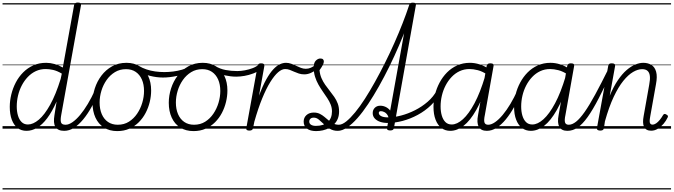

<svg xmlns="http://www.w3.org/2000/svg" viewBox="-20 -1014 5308 1513"><path d="M189 17Q148 17 118.5 -5.5Q89 -28 73 -70.5Q57 -113 57 -172Q57 -220 69 -269.5Q81 -319 104.5 -364Q128 -409 163 -444Q198 -479 243 -499Q288 -519 344 -519Q376 -519 410 -509.5Q444 -500 475 -482L564 -974Q567 -985 573.5 -989.5Q580 -994 594 -994Q609 -994 615 -988Q621 -982 618 -971L463 -111Q455 -70 460.5 -50.5Q466 -31 496 -31Q504 -31 507.5 -23.5Q511 -16 510 -7Q509 2 503 9.5Q497 17 486 17Q460 17 443 9Q426 1 416.5 -14.5Q407 -30 405.5 -53Q404 -76 409 -106L426 -214Q390 -133 351.5 -82Q313 -31 272 -7Q231 17 189 17ZM200 -33Q241 -33 286 -71Q331 -109 375.5 -189Q420 -269 458 -392L467 -434Q430 -456 398.5 -463Q367 -470 340 -470Q298 -470 262.5 -453.5Q227 -437 199 -407.5Q171 -378 151.5 -340.5Q132 -303 122 -260.5Q112 -218 112 -175Q112 -136 121.5 -103.5Q131 -71 150.5 -52Q170 -33 200 -33ZM0 469H632V479H0ZM0 -20H632V0H0ZM0 -505H632V-500H0ZM0 -989H632V-979H0Z M486 17Q475 17 470 9.5Q465 2 466 -7Q467 -16 474.5 -23.5Q482 -31 497 -31Q522 -31 551.5 -51.5Q581 -72 611.5 -108.5Q642 -145 672 -195Q702 -245 729 -305Q734 -314 742 -314Q750 -314 756.5 -308Q763 -302 759 -292Q733 -228 702 -172Q671 -116 636 -73.5Q601 -31 563.5 -7Q526 17 486 17ZM632 469V479ZM632 -20V0ZM632 -505V-500ZM632 -989V-979Z M904 19Q843 19 799 -9Q755 -37 732 -87.5Q709 -138 709 -204Q709 -261 727 -317Q745 -373 779.5 -418.5Q814 -464 863.5 -491.5Q913 -519 977 -519Q1037 -519 1080.5 -491.5Q1124 -464 1147.5 -415Q1171 -366 1171 -301Q1171 -256 1160 -210.5Q1149 -165 1127.5 -124Q1106 -83 1074 -51Q1042 -19 999.5 0Q957 19 904 19ZM908 -31Q958 -31 996 -55Q1034 -79 1060.5 -118Q1087 -157 1101 -204Q1115 -251 1115 -297Q1115 -349 1098 -387.5Q1081 -426 1049.5 -447.5Q1018 -469 973 -469Q924 -469 885.5 -445.5Q847 -422 820 -383.5Q793 -345 779 -298.5Q765 -252 765 -206Q765 -154 782 -114.5Q799 -75 831 -53Q863 -31 908 -31ZM632 469H1233V479H632ZM632 -20H1233V0H632ZM632 -505H1233V-500H632ZM632 -989H1233V-979H632Z M1264 -403Q1215 -403 1161 -416.5Q1107 -430 1055 -459Q1047 -464 1046 -471.5Q1045 -479 1049 -486Q1053 -493 1060 -496Q1067 -499 1075 -494Q1102 -478 1134.5 -467Q1167 -456 1203 -451Q1239 -446 1275 -446Q1308 -446 1344.5 -450.5Q1381 -455 1415 -465Q1449 -475 1474 -490Q1484 -496 1491 -490.5Q1498 -485 1498 -475Q1498 -465 1487 -459Q1433 -428 1374 -415.5Q1315 -403 1264 -403ZM1234 469V479ZM1234 -20V0ZM1234 -505V-500ZM1234 -989V-979Z M1505 19Q1444 19 1400 -9Q1356 -37 1333 -87.5Q1310 -138 1310 -204Q1310 -261 1328 -317Q1346 -373 1380.5 -418.5Q1415 -464 1464.5 -491.5Q1514 -519 1578 -519Q1638 -519 1681.5 -491.5Q1725 -464 1748.5 -415Q1772 -366 1772 -301Q1772 -256 1761 -210.5Q1750 -165 1728.5 -124Q1707 -83 1675 -51Q1643 -19 1600.5 0Q1558 19 1505 19ZM1509 -31Q1559 -31 1597 -55Q1635 -79 1661.5 -118Q1688 -157 1702 -204Q1716 -251 1716 -297Q1716 -349 1699 -387.5Q1682 -426 1650.5 -447.5Q1619 -469 1574 -469Q1525 -469 1486.5 -445.5Q1448 -422 1421 -383.5Q1394 -345 1380 -298.5Q1366 -252 1366 -206Q1366 -154 1383 -114.5Q1400 -75 1432 -53Q1464 -31 1509 -31ZM1233 469H1834V479H1233ZM1233 -20H1834V0H1233ZM1233 -505H1834V-500H1233ZM1233 -989H1834V-979H1233Z M1842 -410Q1799 -410 1753 -420Q1707 -430 1657 -460Q1650 -464 1649 -471Q1648 -478 1651.5 -485Q1655 -492 1661.5 -495Q1668 -498 1676 -494Q1713 -471 1757.5 -462.5Q1802 -454 1850 -454Q1878 -454 1910 -460Q1942 -466 1971 -477Q2000 -488 2019 -505Q2026 -512 2033 -510Q2040 -508 2044 -501Q2048 -494 2047 -485.5Q2046 -477 2038 -471Q2010 -448 1975.5 -435Q1941 -422 1906.5 -416Q1872 -410 1842 -410ZM1835 469V479ZM1835 -20V0ZM1835 -505V-500ZM1835 -989V-979Z M1944 15Q1932 15 1925.5 10.5Q1919 6 1921 -5L2010 -495Q2012 -506 2018.5 -510.5Q2025 -515 2037 -515Q2053 -515 2059 -509.5Q2065 -504 2063 -493L2021 -260Q2050 -338 2078 -388Q2106 -438 2133 -467Q2160 -496 2185 -507.5Q2210 -519 2234 -519Q2245 -519 2250 -511.5Q2255 -504 2253.5 -494Q2252 -484 2245.5 -477Q2239 -470 2227 -470Q2201 -470 2171.5 -444.5Q2142 -419 2110 -367.5Q2078 -316 2046 -238Q2014 -160 1984 -54L1974 -4Q1972 6 1965 10.5Q1958 15 1944 15ZM1834 469H2238V479H1834ZM1834 -20H2238V0H1834ZM1834 -505H2238V-500H1834ZM1834 -989H2238V-979H1834Z M2378 -428Q2355 -428 2335 -434.5Q2315 -441 2297.5 -449Q2280 -457 2263 -463.5Q2246 -470 2227 -470Q2217 -470 2212 -477Q2207 -484 2208 -494Q2209 -504 2215 -511.5Q2221 -519 2234 -519Q2254 -519 2274 -512Q2294 -505 2313.5 -495.5Q2333 -486 2352 -479Q2371 -472 2390 -472Q2411 -472 2430 -480.5Q2449 -489 2464 -502Q2472 -508 2479.5 -502.5Q2487 -497 2489 -488Q2491 -479 2483 -472Q2456 -451 2430 -439.5Q2404 -428 2378 -428ZM2238 469V479ZM2238 -20V0ZM2238 -505V-500ZM2238 -989V-979Z M2471 19Q2425 19 2399 -0.5Q2373 -20 2373 -56Q2373 -87 2395 -107Q2417 -127 2453 -127Q2480 -127 2500 -117Q2520 -107 2536.5 -93Q2553 -79 2570 -65Q2587 -51 2606 -41Q2625 -31 2651 -31Q2662 -31 2667 -23.5Q2672 -16 2671 -7Q2670 2 2662.5 9.5Q2655 17 2641 17Q2606 17 2580 1Q2554 -15 2533 -35Q2512 -55 2493 -71Q2474 -87 2453 -87Q2435 -87 2426 -78Q2417 -69 2417 -56Q2417 -40 2431 -31Q2445 -22 2469 -22Q2499 -22 2522.5 -29.5Q2546 -37 2562.5 -51.5Q2579 -66 2587.5 -87.5Q2596 -109 2596 -136Q2596 -164 2586 -189.5Q2576 -215 2559.5 -240Q2543 -265 2524.5 -291.5Q2506 -318 2489.5 -347Q2473 -376 2462.5 -409.5Q2452 -443 2452 -483Q2452 -520 2469 -536.5Q2486 -553 2504 -553Q2519 -553 2525.5 -546.5Q2532 -540 2532 -529Q2532 -517 2523 -500Q2514 -483 2498 -461Q2501 -427 2513 -399Q2525 -371 2542.5 -346Q2560 -321 2578.5 -298Q2597 -275 2614 -250.5Q2631 -226 2641.5 -198Q2652 -170 2652 -135Q2652 -104 2642 -79Q2632 -54 2614 -36Q2596 -18 2573.5 -5.5Q2551 7 2524.5 13Q2498 19 2471 19ZM2238 469H2788V479H2238ZM2238 -20H2788V0H2238ZM2238 -505H2788V-500H2238ZM2238 -989H2788V-979H2238Z M2642 17Q2631 17 2626.5 9.5Q2622 2 2624 -7Q2626 -16 2632.5 -23.5Q2639 -31 2650 -31Q2676 -31 2708.5 -57Q2741 -83 2778.5 -128.5Q2816 -174 2855.5 -235.5Q2895 -297 2935 -369Q2975 -441 3014 -519Q3053 -597 3088 -676Q3123 -755 3152.5 -830.5Q3182 -906 3204 -973Q3206 -981 3213 -985Q3220 -989 3227.5 -988.5Q3235 -988 3240 -984Q3245 -980 3243 -973Q3221 -901 3191 -821Q3161 -741 3125 -657Q3089 -573 3049 -491.5Q3009 -410 2966.5 -334.5Q2924 -259 2881.5 -195Q2839 -131 2797 -83.5Q2755 -36 2715.5 -9.5Q2676 17 2642 17ZM2788 469H2813V479H2788ZM2788 -20H2813V0H2788ZM2788 -505H2813V-500H2788ZM2788 -989H2813V-979H2788Z M3054 14Q3042 14 3035 9.5Q3028 5 3030 -6L3204 -973Q3206 -984 3213 -988.5Q3220 -993 3233 -993Q3249 -993 3254.5 -987.5Q3260 -982 3257 -972L3084 -4Q3082 5 3075.5 9.5Q3069 14 3054 14ZM2813 469H3327V479H2813ZM2813 -20H3327V0H2813ZM2813 -505H3327V-500H2813ZM2813 -989H3327V-979H2813Z M3036 -45Q3002 -45 2975.5 -54Q2949 -63 2933 -80.5Q2917 -98 2917 -123Q2917 -148 2933.5 -164.5Q2950 -181 2977 -181Q3003 -181 3026.5 -167.5Q3050 -154 3063 -130Q3076 -106 3071 -76L3041 -62Q3045 -87 3035.5 -104Q3026 -121 3011 -129.5Q2996 -138 2982 -138Q2965 -138 2965 -124Q2965 -109 2983.5 -99Q3002 -89 3038 -89Q3085 -89 3140.5 -103.5Q3196 -118 3250.5 -145.5Q3305 -173 3350.5 -212.5Q3396 -252 3422 -301Q3427 -311 3436 -311.5Q3445 -312 3451.5 -306.5Q3458 -301 3453 -291Q3425 -232 3377.5 -186Q3330 -140 3271.5 -108.5Q3213 -77 3152 -61Q3091 -45 3036 -45ZM3327 469V479ZM3327 -20V0ZM3327 -505V-500ZM3327 -989V-979Z M3528 17Q3488 17 3458.5 -5.5Q3429 -28 3412.5 -70.5Q3396 -113 3396 -172Q3396 -220 3408 -269Q3420 -318 3444 -363Q3468 -408 3502.5 -443Q3537 -478 3582.5 -498.5Q3628 -519 3683 -519Q3721 -519 3758.5 -507Q3796 -495 3831 -472L3823 -424Q3781 -452 3745 -461Q3709 -470 3680 -470Q3638 -470 3602.5 -453.5Q3567 -437 3539 -407.5Q3511 -378 3491.5 -340.5Q3472 -303 3462 -260.5Q3452 -218 3452 -175Q3452 -135 3461.5 -103Q3471 -71 3490 -52Q3509 -33 3540 -33Q3582 -33 3628 -74.5Q3674 -116 3719 -200Q3764 -284 3802 -411L3822 -360Q3780 -230 3732.5 -146.5Q3685 -63 3633.5 -23Q3582 17 3528 17ZM3817 17Q3793 17 3777 9Q3761 1 3752.5 -14.5Q3744 -30 3742.5 -53.5Q3741 -77 3747 -107L3815 -495Q3818 -506 3824.5 -510.5Q3831 -515 3844 -515Q3860 -515 3866 -509Q3872 -503 3869 -492L3801 -109Q3792 -68 3797.5 -49.5Q3803 -31 3827 -31Q3837 -31 3841.5 -23.5Q3846 -16 3845 -7Q3844 2 3837 9.5Q3830 17 3817 17ZM3327 469H3962V479H3327ZM3327 -20H3962V0H3327ZM3327 -505H3962V-500H3327ZM3327 -989H3962V-979H3327Z M3816 17Q3805 17 3800 9.5Q3795 2 3796 -7Q3797 -16 3804.5 -23.5Q3812 -31 3827 -31Q3852 -31 3881.5 -51.5Q3911 -72 3941.5 -108.5Q3972 -145 4002 -195Q4032 -245 4059 -305Q4064 -314 4072 -314Q4080 -314 4086.5 -308Q4093 -302 4089 -292Q4063 -228 4032 -172Q4001 -116 3966 -73.5Q3931 -31 3893.5 -7Q3856 17 3816 17ZM3962 469V479ZM3962 -20V0ZM3962 -505V-500ZM3962 -989V-979Z M4163 17Q4123 17 4093.5 -5.5Q4064 -28 4047.5 -70.5Q4031 -113 4031 -172Q4031 -220 4043 -269Q4055 -318 4079 -363Q4103 -408 4137.5 -443Q4172 -478 4217.5 -498.5Q4263 -519 4318 -519Q4356 -519 4393.5 -507Q4431 -495 4466 -472L4458 -424Q4416 -452 4380 -461Q4344 -470 4315 -470Q4273 -470 4237.5 -453.5Q4202 -437 4174 -407.5Q4146 -378 4126.5 -340.5Q4107 -303 4097 -260.5Q4087 -218 4087 -175Q4087 -135 4096.5 -103Q4106 -71 4125 -52Q4144 -33 4175 -33Q4217 -33 4263 -74.5Q4309 -116 4354 -200Q4399 -284 4437 -411L4457 -360Q4415 -230 4367.5 -146.5Q4320 -63 4268.5 -23Q4217 17 4163 17ZM4452 17Q4428 17 4412 9Q4396 1 4387.5 -14.5Q4379 -30 4377.5 -53.5Q4376 -77 4382 -107L4450 -495Q4453 -506 4459.5 -510.5Q4466 -515 4479 -515Q4495 -515 4501 -509Q4507 -503 4504 -492L4436 -109Q4427 -68 4432.5 -49.5Q4438 -31 4462 -31Q4472 -31 4476.5 -23.5Q4481 -16 4480 -7Q4479 2 4472 9.5Q4465 17 4452 17ZM3962 469H4597V479H3962ZM3962 -20H4597V0H3962ZM3962 -505H4597V-500H3962ZM3962 -989H4597V-979H3962Z M4451 17Q4440 17 4435 9.5Q4430 2 4431 -7Q4432 -16 4439.5 -23.5Q4447 -31 4462 -31Q4489 -31 4519.5 -55Q4550 -79 4587 -131.5Q4624 -184 4670.5 -269.5Q4717 -355 4777 -476Q4781 -487 4790 -487Q4799 -487 4805.5 -480.5Q4812 -474 4807 -463Q4746 -332 4698.5 -240Q4651 -148 4610.5 -91.5Q4570 -35 4532 -9Q4494 17 4451 17ZM4597 469V479ZM4597 -20V0ZM4597 -505V-500ZM4597 -989V-979Z M5111 16Q5090 16 5076 8Q5062 0 5055 -15Q5048 -30 5047.5 -51.5Q5047 -73 5052 -99L5096 -347Q5104 -388 5101 -415Q5098 -442 5083 -455.5Q5068 -469 5040 -469Q5007 -469 4969 -447Q4931 -425 4892 -377Q4853 -329 4816 -250.5Q4779 -172 4747 -58L4739 -4Q4737 6 4730.5 10.5Q4724 15 4709 15Q4697 15 4689.5 10Q4682 5 4684 -5L4773 -495Q4775 -506 4781 -510.5Q4787 -515 4801 -515Q4816 -515 4822.5 -509.5Q4829 -504 4827 -493L4785 -260Q4815 -332 4849 -382Q4883 -432 4918 -462Q4953 -492 4986.5 -505.5Q5020 -519 5049 -519Q5086 -519 5113 -502.5Q5140 -486 5150.5 -448.5Q5161 -411 5149 -349L5104 -97Q5100 -75 5099.5 -61Q5099 -47 5104.5 -39.5Q5110 -32 5121 -32Q5136 -32 5150.5 -42Q5165 -52 5179 -69Q5193 -86 5205 -107Q5210 -115 5216 -116Q5222 -117 5230 -112Q5241 -107 5243 -100.5Q5245 -94 5241 -88Q5229 -62 5209 -38.5Q5189 -15 5164 0.5Q5139 16 5111 16ZM4597 469H5268V479H4597ZM4597 -20H5268V0H4597ZM4597 -505H5268V-500H4597ZM4597 -989H5268V-979H4597Z"/></svg>

Font: Playwrite DE VA Guides
Style: Regular
Weight: 400
Designer: Veronika Burian, José Scaglione
Foundry: TypeTogether
Version: Version 1.003